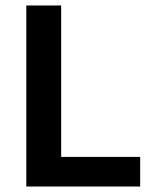

<svg xmlns="http://www.w3.org/2000/svg" viewBox="-20 -680 546 700"><path d="M76 0V-660H203V0ZM106 0V-108H491V0Z"/></svg>

Font: Bricolage Grotesque 17pt SemiBold
Style: Regular
Weight: 600
Version: Version 1.001;gftools[0.9.33.dev8+g029e19f]